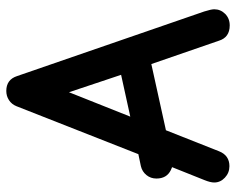

<svg xmlns="http://www.w3.org/2000/svg" viewBox="-88 -634 729 592"><g transform="rotate(-90 276.0 -337.5)"><path d="M494.1 6.8Q457 6.8 446.8 -26.9L375 -234.9L170.9 -189.9L106 -25.9Q93.3 5.9 60.1 5.9Q39.6 5.9 24.7 -8.1Q9.8 -22 9.8 -41Q9.8 -52.7 17.1 -70.8L57.1 -170.9Q50.3 -173.3 47.9 -174.8Q22 -187.5 22 -219.2Q22 -236.8 32.7 -250Q43.5 -263.2 60.1 -267.1L97.2 -274.9L245.1 -650.9Q251 -665.5 263.7 -673.8Q276.4 -682.1 292 -682.1Q327.1 -682.1 337.9 -648.9L537.1 -71.8Q543.9 -50.3 543.9 -41Q543.9 -21.5 529.8 -7.3Q515.6 6.8 494.1 6.8ZM212.9 -299.8 341.8 -328.1 288.1 -488.8Z"/></g></svg>

Font: Comic Neue
Style: Bold
Weight: 700
Designer: Craig Rozynski
Foundry: Craig Rozynski
Version: Version 2.003;hotconv 1.0.109;makeotfexe 2.5.65596